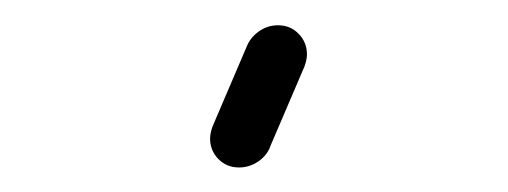

<svg xmlns="http://www.w3.org/2000/svg" viewBox="-20 7 410 155"><path d="M149.6 118.9Q149.6 114.8 151.5 109.3L178.9 45.2Q181.9 37.4 188.9 32.4Q195.9 27.4 204.4 27.4Q214.4 27.4 221.1 34.3Q227.8 41.1 227.8 51.1Q227.8 54.8 225.9 60.4L198.5 124.4Q195.9 132.2 188.7 137.2Q181.5 142.2 173 142.2Q163 142.2 156.3 135.4Q149.6 128.5 149.6 118.9Z"/></svg>

Font: 26F Galaxy Sans Medium
Style: Italic
Weight: 500
Italic angle: -5°
Designer: C₂₉H₂₅N₃O₅
Version: Version 1.200